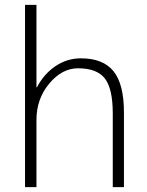

<svg xmlns="http://www.w3.org/2000/svg" viewBox="-20 -770 603 790"><path d="M130 -750V-411H132Q161 -466 208.5 -498Q256 -530 313 -530Q404 -530 447 -477Q490 -424 490 -307V0H444V-303Q444 -405 411.5 -447Q379 -489 301 -489Q235 -489 182.5 -426Q130 -363 130 -277V0H83V-750Z"/></svg>

Font: Mplus 1p Light
Style: Regular
Weight: 300
Version: Version 1.061